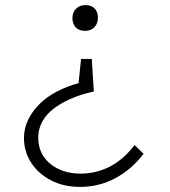

<svg xmlns="http://www.w3.org/2000/svg" viewBox="-20 -564 665 753"><path d="M340 -333 348 -205Q306 -196 272 -182.5Q238 -169 211.5 -152.5Q185 -136 167 -116.5Q149 -97 139.5 -73.5Q130 -50 130 -24Q130 19 151.5 50.5Q173 82 211 99.5Q249 117 295 117Q356 117 409.5 90Q463 63 508 5L543 39Q497 100 433 134.5Q369 169 294 169Q230 169 180.5 143.5Q131 118 102.5 74.5Q74 31 74 -23Q74 -61 91 -95.5Q108 -130 137 -158Q166 -186 205 -206Q244 -226 288 -238L298 -333ZM364 -494Q364 -472 350.5 -457.5Q337 -443 314 -443Q290 -443 277 -456.5Q264 -470 264 -494Q264 -515 278 -529.5Q292 -544 314 -544Q338 -544 351 -531Q364 -518 364 -494Z"/></svg>

Font: Lexend Exa ExtraLight
Style: Regular
Weight: 250
Designer: Bonnie Shaver-Troup, Thomas Jockin
Foundry: Lexend
Version: Version 1.007